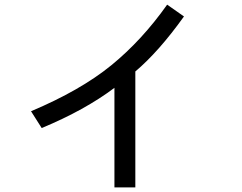

<svg xmlns="http://www.w3.org/2000/svg" viewBox="-20 -768 1040 825"><path d="M113.3 -290Q326.2 -379.9 458 -487.3Q589.8 -594.7 698.2 -748L770.5 -697.3Q662.1 -545.9 561.5 -460.9V37.1H471.7V-390.6Q344.7 -294.9 159.2 -217.8Z"/></svg>

Font: Gothic A1 Medium
Style: Regular
Weight: 500
Designer: HanYang I&C Co.,Ltd.
Foundry: HanYang I&C Co.,Ltd.
Version: Version 2.50